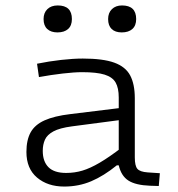

<svg xmlns="http://www.w3.org/2000/svg" viewBox="-20 -680 654 705"><path d="M223 -45Q254 -45 282.5 -53.5Q311 -62 346 -82.5Q381 -103 428 -139L416 -73H409Q361 -34 315 -14.5Q269 5 216 5Q155 5 116 -28Q77 -61 77 -122Q77 -166 92.5 -194Q108 -222 143.5 -238Q179 -254 238 -261L442 -286V-242L244 -216Q199 -210 176 -197.5Q153 -185 145 -167Q137 -149 137 -126Q137 -87 158 -66Q179 -45 223 -45ZM475 -102Q475 -71 484.5 -60Q494 -49 522 -47L567 -44L563 3L531 2Q478 0 451.5 -17Q425 -34 416 -73V-89V-322Q416 -357 404.5 -377Q393 -397 364 -406Q335 -415 282 -415Q253 -415 210 -410Q167 -405 123 -397L116 -446Q160 -455 204.5 -460Q249 -465 284 -465Q358 -465 399.5 -450Q441 -435 458 -403Q475 -371 475 -319ZM191 -561Q167 -561 153.5 -573.5Q140 -586 140 -610Q140 -633 154 -646.5Q168 -660 192 -660Q244 -660 244 -610Q244 -586 230 -573.5Q216 -561 191 -561ZM427 -561Q403 -561 390 -573.5Q377 -586 377 -610Q377 -633 391 -646.5Q405 -660 428 -660Q480 -660 480 -610Q480 -586 466 -573.5Q452 -561 427 -561Z"/></svg>

Font: Intel One Mono Light
Style: Regular
Weight: 300
Monospace: yes
Designer: Fred Shallcrass
Foundry: Frere-Jones Type LLC
Version: Version 1.004